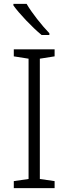

<svg xmlns="http://www.w3.org/2000/svg" viewBox="-20 -968 351 988"><path d="M117 -948H49V-940C78 -899 145 -828 194 -788H234V-797C196 -836 142 -904 117 -948ZM261 0V-36L185 -47V-666L261 -678V-714H51V-678L127 -666V-47L51 -36V0Z"/></svg>

Font: Noto Sans Myanmar UI Light
Style: Regular
Weight: 300
Designer: Monotype Design Team
Foundry: Monotype Imaging Inc.
Version: Version 2.103